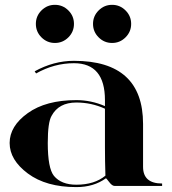

<svg xmlns="http://www.w3.org/2000/svg" viewBox="-20 -762 703 787"><path d="M384.3 -608.9Q361.3 -631.8 361.3 -664.1Q361.3 -696.3 384.3 -719.2Q407.2 -742.2 439.5 -742.2Q471.7 -742.2 494.6 -719.2Q517.6 -696.3 517.6 -664.1Q517.6 -631.8 494.6 -608.9Q471.7 -585.9 439.5 -585.9Q407.2 -585.9 384.3 -608.9ZM149.9 -608.9Q127 -631.8 127 -664.1Q127 -696.3 149.9 -719.2Q172.9 -742.2 205.1 -742.2Q237.3 -742.2 260.3 -719.2Q283.2 -696.3 283.2 -664.1Q283.2 -631.8 260.3 -608.9Q237.3 -585.9 205.1 -585.9Q172.9 -585.9 149.9 -608.9ZM644.5 0H449.2Q439.5 0 427.7 -15.6Q416 -31.2 414.1 -31.2Q364.3 4.9 293 4.9Q168.9 4.9 94.2 -50.8Q19.5 -106.4 19.5 -175.8Q19.5 -245.1 93.8 -298.3Q168 -351.6 293 -351.6Q353.5 -351.6 410.2 -327.1V-351.6Q410.2 -502.9 283.2 -502.9Q202.1 -502.9 127.9 -460.9L122.1 -469.7Q200.2 -512.7 283.2 -512.7Q566.4 -512.7 566.4 -253.9V-78.1Q566.4 -9.8 644.5 -9.8ZM410.2 -316.4Q354.5 -341.8 293 -341.8Q220.7 -341.8 191.4 -287.1Q175.8 -260.7 175.8 -175.8Q175.8 -72.3 201.2 -41Q231.4 -4.9 293 -4.9Q367.2 -4.9 412.1 -42Q410.2 -102.5 410.2 -158.2Z"/></svg>

Font: spinwerad
Style: Bold
Weight: 700
Width: 7
Version: Version 0.3